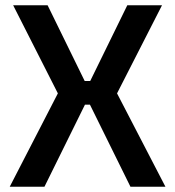

<svg xmlns="http://www.w3.org/2000/svg" viewBox="-20 -710 666 730"><path d="M322 -312H303L149 0H17L200 -355L30 -690H161L302 -402H323L464 -690H596L425 -355L609 0H476Z"/></svg>

Font: Exo 2.0 Semi Bold
Style: Regular
Weight: 600
Designer: Natanael Gama
Version: Version 1.001;PS 001.001;hotconv 1.0.70;makeotf.lib2.5.58329